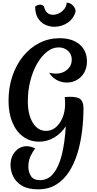

<svg xmlns="http://www.w3.org/2000/svg" viewBox="-20 -1093 727 1442"><path d="M280 260Q341 260 381.5 209.5Q422 159 444.5 68.5Q467 -22 474 -144Q438 -90 386 -59.5Q334 -29 274 -29Q205 -29 153 -67.5Q101 -106 72.5 -175Q44 -244 44 -335Q44 -436 73 -521.5Q102 -607 154 -671Q206 -735 276 -770.5Q346 -806 428 -806Q523 -806 578 -759Q633 -712 633 -631Q633 -586 613.5 -550Q594 -514 559.5 -493.5Q525 -473 482 -473Q440 -473 404.5 -493Q369 -513 349 -547Q373 -540 400 -540Q451 -540 485 -570Q519 -600 519 -645Q519 -685 491 -711Q463 -737 420 -737Q374 -737 332.5 -704Q291 -671 258.5 -614.5Q226 -558 207.5 -485Q189 -412 189 -332Q189 -232 226.5 -171Q264 -110 326 -110Q367 -110 399 -137Q431 -164 450 -210Q469 -256 469 -314Q469 -339 466 -364Q474 -365 487.5 -365.5Q501 -366 509 -366Q565 -366 586 -346Q607 -326 607 -280Q607 -196 596.5 -109.5Q586 -23 562.5 55.5Q539 134 499.5 195.5Q460 257 402.5 293Q345 329 266 329Q191 329 145.5 302Q100 275 79.5 233Q59 191 59 148Q59 85 94.5 45Q130 5 181 5Q211 5 244 22Q225 46 209 80.5Q193 115 193 159Q193 199 212.5 229.5Q232 260 280 260ZM244 -1044Q252 -1050 261.5 -1054Q271 -1058 282 -1058Q299 -1058 310 -1045Q324 -982 378 -982Q401 -982 424 -993.5Q447 -1005 463 -1025.5Q479 -1046 481 -1073Q507 -1073 527.5 -1051.5Q548 -1030 548 -1007Q532 -951 487 -921.5Q442 -892 388 -892Q352 -892 319 -907.5Q286 -923 265 -956.5Q244 -990 244 -1044Z"/></svg>

Font: Merienda SemiBold
Style: Regular
Weight: 600
Designer: Eduardo Rodriguez Tunni
Foundry: Eduardo Rodriguez Tunni
Version: Version 2.001; ttfautohint (v1.8.4.7-5d5b)